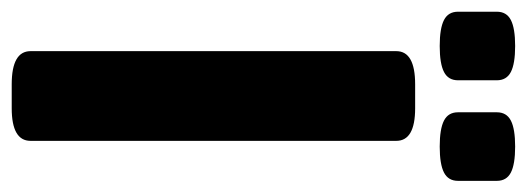

<svg xmlns="http://www.w3.org/2000/svg" viewBox="-330 -606 921 336"><g transform="rotate(90 131.0 -437.5)"><path d="M52 -30V-670Q52 -703 110 -703H152Q209 -703 209 -670V-30Q209 3 152 3H110Q52 3 52 -30ZM-17 -778V-846Q-17 -863 -2.5 -870.5Q12 -878 43 -878Q74 -878 88.5 -870.5Q103 -863 103 -846V-778Q103 -761 88.5 -753.5Q74 -746 43 -746Q12 -746 -2.5 -753.5Q-17 -761 -17 -778ZM159 -778V-846Q159 -863 173.5 -870.5Q188 -878 219 -878Q250 -878 264.5 -870.5Q279 -863 279 -846V-778Q279 -761 264.5 -753.5Q250 -746 219 -746Q188 -746 173.5 -753.5Q159 -761 159 -778Z"/></g></svg>

Font: Asap Condensed
Style: Bold
Weight: 700
Designer: Pablo Cosgaya
Foundry: Omnibus-Type
Version: Version 1.010; ttfautohint (v1.8)